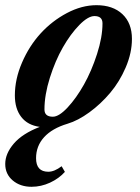

<svg xmlns="http://www.w3.org/2000/svg" viewBox="-35 -485 545 748"><path d="M87.9 242.7Q43.9 242.7 14.6 218Q-14.6 193.4 -14.6 153.8Q-14.6 113.3 19 74.2Q52.7 35.2 120.1 9.3Q72.8 2.9 47.9 -29.3Q22.9 -61.5 22.9 -113.3Q22.9 -176.8 50.8 -241.2Q78.6 -305.7 123 -354.5Q167.5 -403.3 225.6 -434.1Q283.7 -464.8 340.8 -464.8Q404.8 -464.8 441.9 -429.9Q479 -395 479 -333.5Q479 -279.3 455.1 -223.1Q431.2 -167 394.3 -123.3Q357.4 -79.6 313.2 -47.4Q269 -15.1 228 -2.9Q168 15.1 136.7 49.6Q105.5 84 105.5 131.3Q105.5 184.1 153.3 184.1Q176.8 184.1 205.1 162.6L217.8 184.6Q194.8 210.4 159.9 226.6Q125 242.7 87.9 242.7ZM170.9 -30.3Q194.8 -30.3 228.5 -66.4Q262.2 -102.5 292 -155.5Q321.8 -208.5 343 -274.4Q364.3 -340.3 364.3 -394Q364.3 -422.4 333 -422.4Q308.1 -422.4 273.9 -387.5Q239.7 -352.5 210 -300.5Q180.2 -248.5 159.2 -181.9Q138.2 -115.2 138.2 -58.6Q138.2 -30.3 170.9 -30.3Z"/></svg>

Font: Elstob 6pt
Style: Italic
Weight: 700
Italic angle: -20°
Designer: Peter S. Baker
Version: Version 1.015